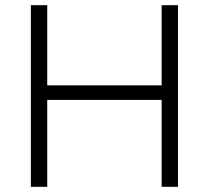

<svg xmlns="http://www.w3.org/2000/svg" viewBox="-20 -720 805 740"><path d="M99 0V-700H162V-391H603V-700H666V0H603V-335H162V0Z"/></svg>

Font: REM Medium ExtraLight
Style: Regular
Weight: 250
Version: Version 1.005;gftools[0.9.28]